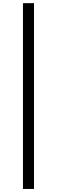

<svg xmlns="http://www.w3.org/2000/svg" viewBox="-20 -982 367 1236"><path d="M198.9 -961.6H127.8V234.4H198.9Z"/></svg>

Font: Magic Ui Pro
Style: Regular
Weight: 400
Designer: Stefan Endress, Andreas Faust
Version: Version 1.000;FEAKit 1.0